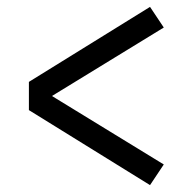

<svg xmlns="http://www.w3.org/2000/svg" viewBox="-20 -619 540 558"><path d="M416 -81 64 -299V-381L416 -599L456 -539L131 -340L456 -141Z"/></svg>

Font: Iosevka Web
Style: Regular
Weight: 400
Monospace: yes
Designer: Belleve Invis
Foundry: Belleve Invis
Version: Version 28.0.3; ttfautohint (v1.8.3)